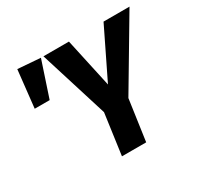

<svg xmlns="http://www.w3.org/2000/svg" viewBox="-151 -880 1086 1057"><g transform="rotate(-30 392.5 -352.0)"><path d="M785 -693 528 -260 491 0H337L373 -260L238 -693H400L468 -381L620 -693ZM78 -704 222 -693 147 -467H52Z"/></g></svg>

Font: Fira Sans Condensed
Style: Bold Italic
Weight: 700
Width: 3
Italic angle: -8°
Designer: Carrois Corporate & Edenspiekermann AG
Foundry: Carrois Corporate GbR & Edenspiekermann AG
Version: Version 4.203